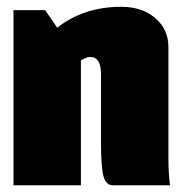

<svg xmlns="http://www.w3.org/2000/svg" viewBox="-20 -550 535 570"><path d="M20 -520H113.8L149.9 -467.8Q229 -529.8 339.8 -529.8Q401.9 -529.8 440.9 -496.3Q480 -462.9 480 -410.2V-80.1Q480 -33.2 484.9 0H314.9Q293.9 0 286.9 -28.1Q279.8 -56.2 279.8 -129.9V-330.1Q279.8 -380.9 248 -380.9Q235.4 -380.9 220.2 -370.1V0H20Z"/></svg>

Font: Mikodacs
Style: Regular
Weight: 400
Designer: gluk (gluksza@wp.pl)
Foundry: gluk (gluksza@wp.pl)
Version: Version 0.28